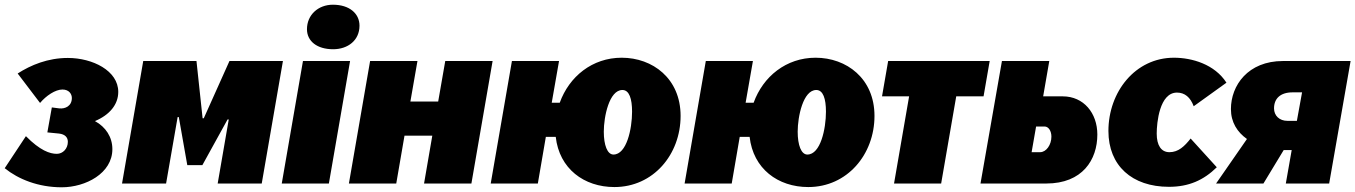

<svg xmlns="http://www.w3.org/2000/svg" viewBox="-43 -779 5753 815"><path d="M219 16C320 16 434 -43 434 -146C434 -197 406 -240 360 -265C422 -291 459 -335 459 -389C459 -479 350 -533 245 -533C160 -533 88 -503 32 -467L127 -342C153 -373 192 -399 222 -399C250 -399 262 -380 262 -363C262 -329 234 -316 208 -319L177 -323L158 -217L208 -212C233 -209 245 -196 245 -177C245 -148 224 -126 198 -126C169 -126 127 -140 67 -201L-23 -65C35 -18 120 16 219 16Z M475 0H662L711 -282H716L752 -78H816L923 -272H928L881 0H1068L1158 -520H931L822 -277H817L791 -520H565Z M1153 0H1353L1443 -520H1243ZM1371 -570C1434 -570 1483 -608 1483 -670C1483 -721 1441 -759 1370 -759C1308 -759 1260 -716 1260 -655C1260 -604 1303 -570 1371 -570Z M1847 -520 1817 -348H1699L1729 -520H1528L1438 0H1639L1674 -203H1792L1757 0H1958L2048 -520Z M2565 15C2730 15 2846 -123 2846 -287C2846 -446 2727 -534 2596 -534C2471 -534 2373 -454 2333 -343H2299L2330 -520H2130L2040 0H2240L2274 -198H2316C2331 -63 2436 15 2565 15ZM2561 -123C2535 -123 2520 -163 2520 -220C2520 -284 2543 -397 2599 -397C2628 -397 2640 -360 2640 -305C2640 -232 2617 -123 2561 -123Z M3388 15C3553 15 3669 -123 3669 -287C3669 -446 3550 -534 3419 -534C3294 -534 3196 -454 3156 -343H3122L3153 -520H2953L2863 0H3063L3097 -198H3139C3154 -63 3259 15 3388 15ZM3384 -123C3358 -123 3343 -163 3343 -220C3343 -284 3366 -397 3422 -397C3451 -397 3463 -360 3463 -305C3463 -232 3440 -123 3384 -123Z M3701 -370H3816L3752 0H3952L4016 -370H4132L4158 -520H3727Z M4119 0H4398C4552 0 4615 -101 4615 -208C4615 -299 4557 -370 4468 -370H4385L4411 -520H4210ZM4336 -133 4355 -242H4391C4408 -242 4420 -223 4420 -199C4420 -164 4398 -133 4372 -133Z M4919 14C5003 14 5066 -14 5122 -69L5011 -191C4985 -158 4959 -133 4921 -133C4886 -133 4867 -162 4867 -212C4867 -258 4879 -386 4953 -386C4986 -386 5010 -366 5024 -328L5163 -428C5113 -506 5017 -534 4940 -534C4776 -534 4662 -389 4662 -223C4662 -76 4762 14 4919 14Z M5415 0H5599L5690 -520H5403C5254 -520 5182 -416 5182 -316C5182 -260 5209 -218 5250 -189L5119 0H5320L5406 -142H5414H5440ZM5365 -319C5365 -360 5391 -387 5444 -387H5484L5462 -266H5422C5388 -266 5365 -288 5365 -319Z"/></svg>

Font: Fixel Text 20240404 Black
Style: Italic
Weight: 900
Width: 4
Italic angle: -10°
Designer: AlfaBravo + MacPaw
Foundry: Kyrylo Tkachov, Marchela Mozhyna, Serhii Makarenko, Maria Weinstein, Zakhar Kryvoshyya
Version: Version 1.211;Glyphs 3.2 (3225)